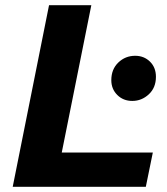

<svg xmlns="http://www.w3.org/2000/svg" viewBox="-20 -720 644 740"><path d="M29 0 169 -700H332L218 -132H569L542 0ZM490 -331Q455 -331 432 -354Q409 -377 409 -411Q409 -453 436 -479Q463 -505 501 -505Q535 -505 558 -482.5Q581 -460 581 -424Q581 -382 553.5 -356.5Q526 -331 490 -331Z"/></svg>

Font: Montserrat
Style: Bold Italic
Weight: 700
Italic angle: -11.3°
Designer: Julieta Ulanovsky
Foundry: Julieta Ulanovsky
Version: Version 9.000; ttfautohint (v1.8.4.7-5d5b)